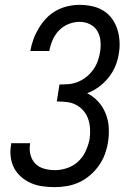

<svg xmlns="http://www.w3.org/2000/svg" viewBox="-20 -763 540 791"><path d="M206 8Q181 8 155.5 4.5Q130 1 108 -8.5Q86 -18 67.5 -34Q49 -50 38 -71Q27 -92 24 -117.5Q21 -143 26 -168Q26 -170 26 -171Q26 -172 26 -173H104Q104 -172 104 -171.5Q104 -171 104 -170Q100 -147 105.5 -125.5Q111 -104 125.5 -89Q140 -74 162 -68Q184 -62 206 -62Q231 -62 256.5 -70.5Q282 -79 302 -97.5Q322 -116 333 -140.5Q344 -165 349 -189Q352 -211 351 -232Q350 -253 343.5 -272Q337 -291 324.5 -306Q312 -321 294.5 -330.5Q277 -340 256 -342.5Q235 -345 214 -345L225 -415Q244 -415 263 -416.5Q282 -418 300.5 -425.5Q319 -433 335 -445.5Q351 -458 363 -474.5Q375 -491 382 -509.5Q389 -528 392 -547Q396 -570 394 -593Q392 -616 381.5 -634.5Q371 -653 351 -663Q331 -673 308 -673Q285 -673 262.5 -664Q240 -655 223 -637.5Q206 -620 196.5 -597.5Q187 -575 183 -553H105Q109 -577 117.5 -600.5Q126 -624 139.5 -646.5Q153 -669 171 -688Q189 -707 212 -719.5Q235 -732 259.5 -737.5Q284 -743 308 -743Q334 -743 359.5 -737.5Q385 -732 406 -719Q427 -706 441.5 -686Q456 -666 463.5 -642Q471 -618 472.5 -592Q474 -566 469 -539Q465 -514 454.5 -489Q444 -464 426.5 -442.5Q409 -421 386.5 -404.5Q364 -388 339 -379Q365 -366 384.5 -344.5Q404 -323 415 -296Q426 -269 428 -238.5Q430 -208 425 -177Q421 -152 412 -127.5Q403 -103 387.5 -81Q372 -59 351 -41Q330 -23 306 -12Q282 -1 256.5 3.5Q231 8 206 8Z"/></svg>

Font: Iosevka SS04 Oblique
Style: Regular
Weight: 400
Italic angle: -9°
Monospace: yes
Designer: Belleve Invis
Foundry: Belleve Invis
Version: Version 19.0.0; ttfautohint (v1.8.4)